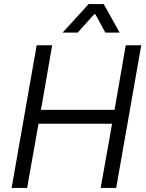

<svg xmlns="http://www.w3.org/2000/svg" viewBox="-20 -922 714 942"><path d="M160 -700H236L181 -383H542L597 -700H673L550 0H474L530 -315H169L113 0H37ZM415 -902H489L567 -762H497L448 -852H442L361 -762H287Z"/></svg>

Font: Chakra Petch
Style: Italic
Weight: 400
Italic angle: -10°
Designer: Katatrad Aksorn Co.,Ltd.
Foundry: Cadson Demak Co.,Ltd.
Version: Version 1.000; ttfautohint (v1.6)